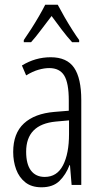

<svg xmlns="http://www.w3.org/2000/svg" viewBox="-20 -785 431 815"><path d="M195 -542Q264 -542 294.5 -497.5Q325 -453 325 -360V0H284L277 -84H275Q260 -44 232.5 -17Q205 10 156 10Q114 10 87.5 -11Q61 -32 48.5 -66Q36 -100 36 -140Q36 -219 81.5 -261Q127 -303 211 -310L272 -315V-358Q272 -433 252.5 -464.5Q233 -496 189 -496Q168 -496 143.5 -489Q119 -482 91 -465L73 -507Q130 -542 195 -542ZM217 -269Q91 -257 91 -141Q91 -88 111.5 -61Q132 -34 170 -34Q222 -34 247.5 -83.5Q273 -133 273 -216V-274ZM225 -765Q237 -742 254 -712.5Q271 -683 288 -656.5Q305 -630 316 -615V-606H286Q265 -629 242.5 -658.5Q220 -688 199 -717Q178 -690 154.5 -658.5Q131 -627 112 -606H81V-615Q95 -635 112 -661.5Q129 -688 145 -715.5Q161 -743 172 -765Z"/></svg>

Font: Noto Sans Ethiopic ExtraCondensed Light
Style: Regular
Weight: 300
Width: 2
Designer: Monotype Design Team
Foundry: Monotype Imaging Inc.
Version: Version 2.102; ttfautohint (v1.8.4.7-5d5b)